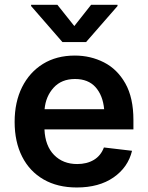

<svg xmlns="http://www.w3.org/2000/svg" viewBox="-20 -790 631 820"><path d="M308.1 10.7Q225.6 10.7 166 -23.7Q106.4 -58.1 74.5 -121.1Q42.5 -184.1 42.5 -269.5Q42.5 -354 74.2 -417.7Q106 -481.4 163.6 -517.1Q221.2 -552.7 299.8 -552.7Q366.7 -552.7 423.8 -523.7Q481 -494.6 515.4 -433.6Q549.8 -372.6 549.8 -277.3V-237.3H169.9Q172.9 -167 210.9 -128.2Q249 -89.4 309.6 -89.4Q351.1 -89.4 380.9 -107.2Q410.6 -125 423.8 -160.2L543.9 -146Q526.9 -75.2 464.8 -32.2Q402.8 10.7 308.1 10.7ZM170.4 -323.7H424.8Q419.4 -382.3 388.2 -417.5Q356.9 -452.6 300.3 -452.6Q242.7 -452.6 209 -415.5Q175.3 -378.4 170.4 -323.7ZM225.1 -769.5 297.4 -678.7 369.1 -769.5H481.9V-764.2L347.7 -610.4H246.6L112.8 -764.2V-769.5Z"/></svg>

Font: Inter Semi Bold
Style: Regular
Weight: 600
Designer: Rasmus Andersson
Foundry: rsms
Version: Version 4.000;git-e0f93cc